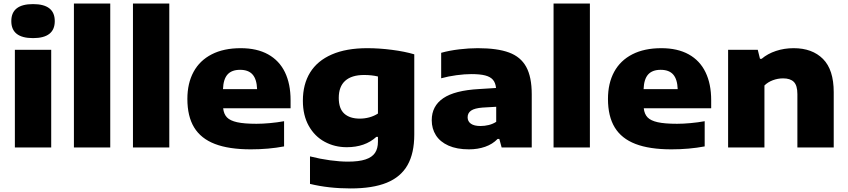

<svg xmlns="http://www.w3.org/2000/svg" viewBox="-20 -828 4760 1078"><path d="M63.5 0V-548.5H267.5V0ZM43.5 -709.5Q43.5 -805 165.5 -805Q287.5 -805 287.5 -709.5Q287.5 -614 165.5 -614Q43.5 -614 43.5 -709.5Z M395 0V-808H599V0Z M726.5 0V-808H930.5V0Z M1611.5 -220H1233Q1236.5 -187.5 1254.2 -169Q1272 -150.5 1311.2 -141.8Q1350.5 -133 1420 -133Q1454.5 -133 1495.5 -136.8Q1536.5 -140.5 1575 -147.5V-6Q1488 10.5 1388 10.5Q1265 10.5 1186.5 -19.8Q1108 -50 1070 -112.5Q1032 -175 1032 -272.5Q1032 -360.5 1066.8 -424.5Q1101.5 -488.5 1168.8 -523Q1236 -557.5 1331.5 -557.5Q1422.5 -557.5 1485.2 -522.8Q1548 -488 1579.8 -422.5Q1611.5 -357 1611.5 -265.5ZM1232 -327.5H1423.5Q1421.5 -383 1398.2 -409.5Q1375 -436 1328 -436Q1281 -436 1257.5 -409.8Q1234 -383.5 1232 -327.5Z M1720.5 204.5V50Q1777.5 64.5 1833.2 72Q1889 79.5 1933.5 79.5Q1995 79.5 2032 67.2Q2069 55 2085.5 30.5Q2102 6 2102 -32.5V-59.5H2093Q2029.5 -1.5 1927 -1.5Q1859 -1.5 1802.8 -32Q1746.5 -62.5 1713.5 -121.5Q1680.5 -180.5 1680.5 -262.5Q1680.5 -355 1721.2 -421Q1762 -487 1843 -522.2Q1924 -557.5 2042 -557.5Q2109 -557.5 2180.5 -548.2Q2252 -539 2306 -523V-72.5Q2306 32.5 2268 99.2Q2230 166 2151.2 198Q2072.5 230 1949 230Q1825 230 1720.5 204.5ZM2102 -190.5V-398.5Q2067 -407 2024.5 -407Q1954.5 -407 1918.2 -374.5Q1882 -342 1882 -278.5Q1882 -218 1913 -190Q1944 -162 2000 -162Q2027.5 -162 2054 -169.2Q2080.5 -176.5 2102 -190.5Z M2965.5 -298.5V0H2796.5L2783.5 -48H2774Q2745.5 -18.5 2704 -4Q2662.5 10.5 2613 10.5Q2545 10.5 2498 -10.5Q2451 -31.5 2427.5 -68.5Q2404 -105.5 2404 -153Q2404 -232.5 2468.5 -276.5Q2533 -320.5 2669.5 -328L2765 -334Q2762 -363.5 2747.5 -380.2Q2733 -397 2704 -404.5Q2675 -412 2626.5 -412Q2589.5 -412 2543 -405.8Q2496.5 -399.5 2457 -388.5V-531.5Q2503.5 -544.5 2558.5 -551Q2613.5 -557.5 2662.5 -557.5Q2772 -557.5 2837.8 -533.2Q2903.5 -509 2934.5 -452.5Q2965.5 -396 2965.5 -298.5ZM2766 -144V-228.5L2689 -224Q2644.5 -220.5 2625 -207Q2605.5 -193.5 2605.5 -169.5Q2605.5 -146.5 2623.8 -133.5Q2642 -120.5 2678 -120.5Q2701.5 -120.5 2724.5 -126.2Q2747.5 -132 2766 -144Z M3088 0V-808H3292V0Z M3973 -220H3594.5Q3598 -187.5 3615.8 -169Q3633.5 -150.5 3672.8 -141.8Q3712 -133 3781.5 -133Q3816 -133 3857 -136.8Q3898 -140.5 3936.5 -147.5V-6Q3849.5 10.5 3749.5 10.5Q3626.5 10.5 3548 -19.8Q3469.5 -50 3431.5 -112.5Q3393.5 -175 3393.5 -272.5Q3393.5 -360.5 3428.2 -424.5Q3463 -488.5 3530.2 -523Q3597.5 -557.5 3693 -557.5Q3784 -557.5 3846.8 -522.8Q3909.5 -488 3941.2 -422.5Q3973 -357 3973 -265.5ZM3593.5 -327.5H3785Q3783 -383 3759.8 -409.5Q3736.5 -436 3689.5 -436Q3642.5 -436 3619 -409.8Q3595.5 -383.5 3593.5 -327.5Z M4068 -548.5H4234.5L4247 -498H4256.5Q4290 -526.5 4336.8 -542Q4383.5 -557.5 4436 -557.5Q4540.5 -557.5 4600.8 -497Q4661 -436.5 4661 -310.5V0H4457V-299.5Q4457 -348 4437.2 -368Q4417.5 -388 4377 -388Q4347 -388 4319 -377.5Q4291 -367 4272 -348V0H4068Z"/></svg>

Font: Encode Sans Expanded ExtraBold
Style: Regular
Weight: 800
Width: 7
Designer: Multiple Designers
Foundry: Impallari Type
Version: Version 2.000